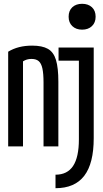

<svg xmlns="http://www.w3.org/2000/svg" viewBox="-20 -770 540 1010"><path d="M23 -498Q75 -530 149 -530Q202 -530 232 -513Q262 -496 274.5 -454.5Q287 -413 287 -340V0H209V-336Q209 -383 203 -410Q197 -437 183.5 -448.5Q170 -460 146 -460Q127 -460 111.5 -453Q96 -446 79 -429L101 -478V0H23ZM272 149Q334 149 364.5 103Q395 57 395 -37V-451H288V-520H473V-43Q473 90 423 155Q373 220 272 220ZM412 -614Q380 -614 360.5 -632.5Q341 -651 341 -682Q341 -714 360.5 -732Q380 -750 412 -750Q444 -750 463.5 -732Q483 -714 483 -682Q483 -651 463.5 -632.5Q444 -614 412 -614Z"/></svg>

Font: M PLUS 1 Code
Style: Regular
Weight: 400
Designer: Coji Morishita
Foundry: UNDERFOREST DESIGN
Version: Version 1.005